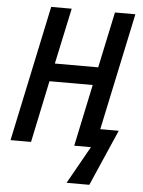

<svg xmlns="http://www.w3.org/2000/svg" viewBox="-60 -761 747 1006"><g transform="rotate(5 313.5 -258.5)"><path d="M328.6 197.3 439.5 0H351.6L420.4 -325.2H192.9L124.5 0H16.6L168 -713.9H275.9L212.9 -419.9H440.9L503.4 -713.9H610.8L480 -98.1H577.1L448.2 197.3Z"/></g></svg>

Font: Open Sans SemiCondensed SemiBold
Style: Italic
Weight: 600
Width: 4
Italic angle: -12°
Designer: Monotype Design Team
Foundry: Monotype Imaging Inc.
Version: Version 3.000